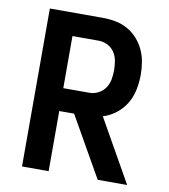

<svg xmlns="http://www.w3.org/2000/svg" viewBox="-77 -736 704 802"><g transform="rotate(10 275.0 -335.0)"><path d="M70 0V-670H294Q322 -670 348.5 -665Q375 -660 399 -647Q423 -634 441.5 -613.5Q460 -593 471.5 -568.5Q483 -544 487.5 -517Q492 -490 492 -463Q492 -431 485.5 -399.5Q479 -368 463 -341Q447 -314 421.5 -294Q396 -274 366 -265L516 0H391L246 -255H183V0ZM183 -352H294Q314 -352 332 -361.5Q350 -371 361 -387.5Q372 -404 375.5 -423.5Q379 -443 379 -463Q379 -482 375.5 -502Q372 -522 361 -538.5Q350 -555 332 -564Q314 -573 294 -573H183Z"/></g></svg>

Font: Lode
Style: Bold
Weight: 700
Monospace: yes
Designer: Belleve Invis
Foundry: Belleve Invis
Version: Version 29.2.0; ttfautohint (v1.8.3)